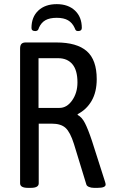

<svg xmlns="http://www.w3.org/2000/svg" viewBox="-20 -905 553 927"><path d="M77 -20V-670Q77 -686 83.5 -693Q90 -700 104 -700H252Q351 -700 399 -658Q447 -616 447 -523Q447 -461 422.5 -418.5Q398 -376 355 -354V-350Q375 -340 390 -311Q405 -282 424 -225L487 -28Q490 -19 490 -14Q490 2 451 2H434Q420 2 409.5 -2.5Q399 -7 397 -14L337 -210Q319 -267 296.5 -287.5Q274 -308 230 -308H167V-20Q167 2 129 2H115Q77 2 77 -20ZM267 -384Q303 -384 328.5 -420.5Q354 -457 354 -507Q354 -566 329.5 -595Q305 -624 261 -624H166V-384ZM375 -770Q375 -755 357 -755Q350 -755 347 -758Q344 -761 342.5 -765Q341 -769 340 -771Q329 -795 308.5 -807Q288 -819 254 -819Q220 -819 199.5 -807.5Q179 -796 168 -771Q168 -770 166 -765Q164 -760 160 -757.5Q156 -755 150 -755Q132 -755 132 -770Q132 -823 165 -854Q198 -885 254 -885Q309 -885 342 -854Q375 -823 375 -770Z"/></svg>

Font: Asap Condensed
Style: Regular
Weight: 400
Designer: Pablo Cosgaya
Foundry: Omnibus-Type
Version: Version 1.010; ttfautohint (v1.8)